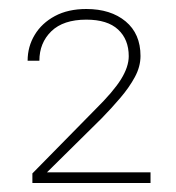

<svg xmlns="http://www.w3.org/2000/svg" viewBox="-20 -735 395 431"><path d="M317.9 -324.2H52.7V-345.7L194.3 -489.7Q234.4 -529.3 251.7 -557.1Q269 -585 269 -608.9Q269 -646.5 245.1 -668.7Q221.2 -690.9 173.8 -690.9Q122.1 -690.9 95.2 -664.8Q68.4 -638.7 68.4 -598.6H42Q42 -630.4 57.9 -656.7Q73.7 -683.1 103.3 -699Q132.8 -714.8 173.8 -714.8Q228.5 -714.8 262 -687Q295.4 -659.2 295.4 -609.4Q295.4 -585.4 282.7 -562Q270 -538.6 250.2 -515.4Q230.5 -492.2 208 -469.2L85.4 -348.1H317.9Z"/></svg>

Font: Heebo Thin
Style: Regular
Weight: 250
Designer: Oded Ezer
Foundry: Ezer Type House
Version: Version 3.100